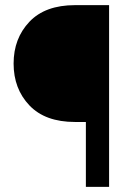

<svg xmlns="http://www.w3.org/2000/svg" viewBox="-20 -731 529 751"><path d="M406.7 0H315.9V-253.9H273.4Q156.7 -253.9 95 -318.8Q33.2 -383.8 33.2 -482.4Q33.2 -580.6 95 -645.8Q156.7 -710.9 273.4 -710.9H406.7Z"/></svg>

Font: RobotoDEMO
Style: Regular
Weight: 400
Designer: Christian Robertson
Foundry: Google
Version: Version 2.136